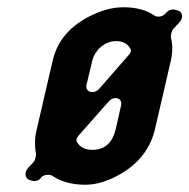

<svg xmlns="http://www.w3.org/2000/svg" viewBox="-20 -502 521 528"><path d="M456 -422 473 -440C484 -452 483 -466 472 -472C461 -476 449 -480 437 -467C430 -457 415 -453 405 -459C382 -475 353 -482 320 -482C296 -482 272 -477 248 -467C184 -441 140 -399 125 -336L81 -146C75 -122 75 -100 79 -80C80 -75 77 -62 73 -57L57 -40C47 -28 48 -14 59 -8C69 -4 82 0 93 -13V-14C100 -22 115 -23 123 -19C148 -2 179 6 214 6C237 6 259 1 285 -10C348 -38 391 -83 406 -146L450 -336C455 -359 455 -380 450 -399C449 -404 452 -417 456 -422ZM335 -352 253 -258C238 -241 213 -249 218 -269L234 -336C240 -361 265 -389 300 -389C319 -389 333 -380 339 -367C342 -362 339 -357 335 -352ZM298 -146C289 -109 268 -90 234 -90C214 -90 200 -97 192 -111C188 -116 191 -123 196 -129L279 -223C294 -240 318 -232 313 -212Z"/></svg>

Font: DIN Rundschrift
Style: MittelKursiv
Weight: 400
Version: Version 1.027